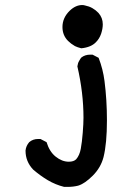

<svg xmlns="http://www.w3.org/2000/svg" viewBox="-20 -606 540 767"><path d="M82 -3.9V-4.9Q84 -23.4 96.7 -38.1Q111.3 -50.8 132.8 -50.8Q135.7 -50.8 141.6 -50.8L166 -38.1Q177.7 0 202.1 19.5Q227.5 40 254.9 40Q274.4 40 284.2 30.3Q297.9 14.6 302.7 -11.7Q307.6 -38.1 310.5 -75.2Q313.5 -112.3 313.5 -135.7Q313.5 -235.4 289.1 -340.8Q291 -354.5 295.9 -362.3Q301.8 -373 304.7 -376Q319.3 -387.7 340.8 -387.7Q343.8 -387.7 349.6 -387.7L374 -375Q391.6 -329.1 397.5 -282.2Q407.2 -207 407.2 -125Q407.2 -33.2 393.6 21.5Q382.8 63.5 350.6 95.7Q318.4 127.9 292 135.7Q272.5 140.6 250 140.6Q240.2 140.6 236.3 140.6Q201.2 131.8 170.9 113.8Q140.6 95.7 112.3 71.3Q82 39.1 82 -3.9ZM229.5 -498Q229.5 -535.2 258.8 -563.5Q282.2 -585.9 308.6 -585.9Q314.5 -585.9 320.3 -584Q350.6 -578.1 373 -554.7Q390.6 -535.2 390.6 -508.8Q390.6 -491.2 383.8 -470.7Q377 -451.2 363.3 -437.5Q343.8 -417 304.7 -413.1Q289.1 -417 279.3 -421.9Q262.7 -431.6 252 -442.4Q229.5 -464.8 229.5 -498Z"/></svg>

Font: JasonHandwriting2
Style: SemiBold
Weight: 600
Version: Version 1.04.7